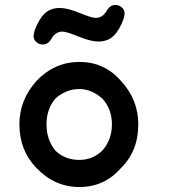

<svg xmlns="http://www.w3.org/2000/svg" viewBox="-20 -749 680 772"><path d="M299 3Q200 3 127 -73Q58 -144 58 -249Q58 -347 127 -424Q200 -500 299 -500Q400 -500 466 -424Q536 -349 536 -249Q536 -141 466 -73Q400 3 299 3ZM203 -353Q167 -311 167 -249Q167 -187 203 -143Q242 -106 299 -106Q352 -106 391 -143Q430 -187 430 -249Q430 -311 391 -353Q348 -391 299 -391Q246 -391 203 -353ZM185 -590Q172 -570 152 -570Q137 -570 126 -580Q115 -590 115 -603Q115 -612 119 -626Q136 -672 159.5 -694.5Q183 -717 221 -717Q251 -717 300 -697Q349 -677 365 -677Q394 -677 411 -709Q424 -729 444 -729Q459 -729 470 -719Q481 -709 481 -696Q481 -687 477 -673Q460 -627 436.5 -604.5Q413 -582 375 -582Q345 -582 296 -602Q247 -622 231 -622Q202 -622 185 -590Z"/></svg>

Font: Quicksand
Style: Bold
Weight: 700
Designer: Andrew Paglinawan
Foundry: Andrew Paglinawan
Version: 1.002